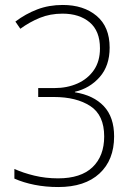

<svg xmlns="http://www.w3.org/2000/svg" viewBox="-20 -810 551 774"><path d="M215 -56Q164 -56 119 -65Q74 -74 38 -90V-129Q73 -113 118.5 -102Q164 -91 214 -91Q306 -91 353 -136Q400 -181 400 -260Q400 -346 344 -382.5Q288 -419 197 -419H134V-455H200Q251 -455 292.5 -473.5Q334 -492 358.5 -527.5Q383 -563 383 -615Q383 -685 341.5 -720Q300 -755 232 -755Q182 -755 140.5 -738Q99 -721 62 -694L42 -723Q83 -754 130 -772Q177 -790 233 -790Q317 -790 369.5 -746Q422 -702 422 -618Q422 -545 382 -499.5Q342 -454 282 -440V-438Q357 -426 398.5 -382Q440 -338 440 -260Q440 -165 381 -110.5Q322 -56 215 -56Z"/></svg>

Font: Noto Sans Malayalam UI SemiCondensed ExtraLight
Style: Regular
Weight: 200
Width: 4
Designer: Jelle Bosma - Monotype Design Team
Foundry: Monotype Imaging Inc.
Version: Version 2.104; ttfautohint (v1.8.4.7-5d5b)